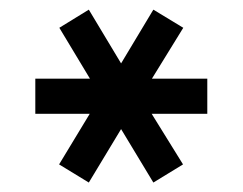

<svg xmlns="http://www.w3.org/2000/svg" viewBox="-20 -709 503 398"><path d="M103 -651.4 164.1 -689 231 -577.6 297.9 -689 359.9 -651.4 294.9 -545.9H409.7V-473.1H294.4L359.4 -368.2L297.9 -330.6L231 -441.4L164.1 -330.6L102.5 -368.2L166 -473.1H53.2V-545.9H166.5Z"/></svg>

Font: Shanti
Style: Regular
Weight: 400
Designer: vernon adams
Foundry: vernon adams
Version: Version 1.000